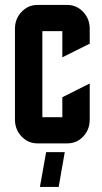

<svg xmlns="http://www.w3.org/2000/svg" viewBox="-20 -575 410 770"><path d="M215.3 174.8H140.1L165 35.2H239.7ZM230 -185.1 339.8 -240.2V-95.2Q339.8 -55.2 313.5 -27.3Q287.6 0 250 0H129.9Q92.8 0 66.4 -27.8Q40 -55.7 40 -95.2V-460Q40 -499.5 66.4 -527.3Q92.8 -555.2 129.9 -555.2H250Q287.1 -555.2 313.5 -527.3Q339.8 -499.5 339.8 -460V-399.9L230 -345.2V-450.2H149.9V-105H230Z"/></svg>

Font: Horta
Style: Regular
Weight: 600
Width: 3
Version: Version 0.11